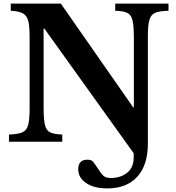

<svg xmlns="http://www.w3.org/2000/svg" viewBox="-20 -790 980 1070"><path d="M578 260Q505 260 460.5 230.5Q416 201 416 153Q416 100 467 100Q489 100 498.5 111Q508 122 524 147Q544 179 557.5 190.5Q571 202 599 202Q650 202 687.5 173.5Q725 145 725 87V64L227 -631H223V-191Q223 -125 230.5 -93.5Q238 -62 260.5 -52Q283 -42 327 -40V0H30V-40Q79 -42 103.5 -52Q128 -62 136.5 -92Q145 -122 145 -184V-586Q145 -643 137.5 -673Q130 -703 107.5 -715.5Q85 -728 40 -730V-770H319L722 -192H726V-579Q726 -645 718.5 -676.5Q711 -708 689 -718.5Q667 -729 622 -730V-770H919V-730Q870 -729 845.5 -719Q821 -709 812.5 -679Q804 -649 804 -588V10Q804 131 744.5 195.5Q685 260 578 260Z"/></svg>

Font: Libre Baskerville
Style: Bold
Weight: 700
Designer: Pablo Impallari, Rodrigo Fuenzalida
Foundry: Pablo Impallari, Rodrigo Fuenzalida
Version: Version 1.051; ttfautohint (v1.8.4.7-5d5b)